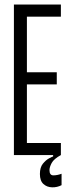

<svg xmlns="http://www.w3.org/2000/svg" viewBox="-20 -680 307 842"><path d="M41 0V-660H247V-607H98V-363H229V-310H98V-53H247V0ZM250 132Q231 142 208.5 141.5Q186 141 170.5 127Q155 113 155 83Q155 54 168 38Q181 22 195 14.5Q209 7 213 6V-5H247V0Q216 17 206.5 35Q197 53 197 66Q197 89 214 89Q231 89 250 82Z"/></svg>

Font: Bricolage Grotesque 48pt Condensed ExtraLight
Style: Regular
Weight: 200
Width: 3
Designer: Mathieu Triay
Foundry: Atelier Triay
Version: Version 1.000; ttfautohint (v1.8.4.7-5d5b);gftools[0.9.32]